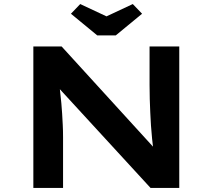

<svg xmlns="http://www.w3.org/2000/svg" viewBox="-20 -930 1052 950"><path d="M145 0V-700H285L762 -177H740Q736 -211 732.5 -244Q729 -277 727 -309Q725 -341 723.5 -373.5Q722 -406 721 -439.5Q720 -473 720 -509V-700H867V0H725L240 -528L272 -527Q275 -499 278 -472Q281 -445 283.5 -419.5Q286 -394 287.5 -367Q289 -340 290.5 -312Q292 -284 292 -252V0ZM461 -755 331 -862 377 -910 522 -842H492L637 -910L683 -862L553 -755Z"/></svg>

Font: Lexend Mega SemiBold
Style: Regular
Weight: 600
Designer: Bonnie Shaver-Troup, Thomas Jockin
Foundry: Lexend
Version: Version 1.007